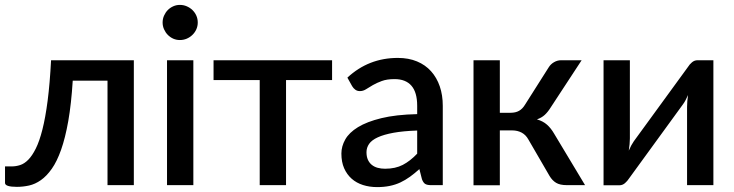

<svg xmlns="http://www.w3.org/2000/svg" viewBox="-20 -756 2998 784"><path d="M526.5 0H419V-426.5H277Q271 -331 258.8 -261.8Q246.5 -192.5 229.5 -144.5Q212.5 -96.5 191.5 -66.8Q170.5 -37 147 -20.5Q123.5 -4 98.8 1.5Q74 7 49 7Q0.5 7 0.5 -9V-76.5H28.5Q45 -76.5 62.2 -82Q79.5 -87.5 95.5 -103.8Q111.5 -120 126.2 -149.5Q141 -179 153.2 -227.2Q165.5 -275.5 174.5 -344.8Q183.5 -414 188.5 -510H526.5Z M769.5 -510V0H662V-510ZM787.5 -664Q787.5 -649.5 781.8 -636.5Q776 -623.5 766 -613.8Q756 -604 742.8 -598.2Q729.5 -592.5 714.5 -592.5Q700 -592.5 687.2 -598.2Q674.5 -604 665 -613.8Q655.5 -623.5 649.8 -636.5Q644 -649.5 644 -664Q644 -679 649.8 -692Q655.5 -705 665 -714.8Q674.5 -724.5 687.2 -730.2Q700 -736 714.5 -736Q729.5 -736 742.8 -730.2Q756 -724.5 766 -714.8Q776 -705 781.8 -692Q787.5 -679 787.5 -664Z M1336 -429H1148V0H1040.5V-429H852V-510H1336Z M1683.5 -223Q1626 -221 1586.5 -213.8Q1547 -206.5 1522.5 -195.2Q1498 -184 1487.2 -168.5Q1476.5 -153 1476.5 -134.5Q1476.5 -116.5 1482.2 -103.8Q1488 -91 1498.2 -82.8Q1508.5 -74.5 1522.2 -70.8Q1536 -67 1552.5 -67Q1594.5 -67 1624.8 -82.8Q1655 -98.5 1683.5 -128.5ZM1398.5 -439Q1485 -519.5 1604.5 -519.5Q1648.5 -519.5 1682.8 -505.2Q1717 -491 1740.2 -465Q1763.5 -439 1775.8 -403.2Q1788 -367.5 1788 -324V0H1740Q1724.5 0 1716.5 -4.8Q1708.5 -9.5 1703 -24L1692.5 -65.5Q1673 -48 1654 -34.2Q1635 -20.5 1614.8 -11Q1594.5 -1.5 1571.2 3.2Q1548 8 1520 8Q1489 8 1462.2 -0.5Q1435.5 -9 1416 -26.2Q1396.5 -43.5 1385.2 -69Q1374 -94.5 1374 -129Q1374 -158.5 1389.8 -186.5Q1405.5 -214.5 1441.8 -236.8Q1478 -259 1537.2 -273.5Q1596.5 -288 1683.5 -290V-324Q1683.5 -379 1660 -406Q1636.5 -433 1591 -433Q1560 -433 1539 -425.2Q1518 -417.5 1502.5 -408.5Q1487 -399.5 1475 -391.8Q1463 -384 1449.5 -384Q1438.5 -384 1430.8 -389.8Q1423 -395.5 1418 -404Z M2220.5 -481Q2228.5 -494 2242.2 -502Q2256 -510 2271 -510H2355L2229.5 -318.5Q2217.5 -299 2204.5 -287Q2191.5 -275 2172.5 -268.5Q2197 -261.5 2213.2 -247.2Q2229.5 -233 2242.5 -210.5L2369 0H2295Q2266.5 0 2250.8 -9.5Q2235 -19 2224 -37.5L2137.5 -186.5Q2127 -205.5 2110 -214.5Q2093 -223.5 2071.5 -223.5H2021V0.5H1913.5V-510H2021V-295.5H2064.5Q2085.5 -295.5 2099.5 -303.5Q2113.5 -311.5 2123.5 -328Z M2893 -510V0H2785.5V-319.5Q2785.5 -330 2786.5 -342.5Q2787.5 -355 2789.5 -368Q2784.5 -357 2779.8 -347.8Q2775 -338.5 2769.5 -331L2548 -26.5Q2542 -17 2532 -8.2Q2522 0.5 2509.5 0.5H2444.5V-510H2552V-190.5Q2552 -180 2550.8 -167Q2549.5 -154 2547.5 -141Q2557.5 -164 2568 -179L2789.5 -483Q2795.5 -493 2805.5 -501.5Q2815.5 -510 2828 -510Z"/></svg>

Font: Lato 2
Style: Regular
Weight: 600
Designer: Lukasz Dziedzic with Adam Twardoch and Botio Nikoltchev
Foundry: tyPoland Lukasz Dziedzic
Version: Version 2.015; 2015-08-06; http://www.latofonts.com/